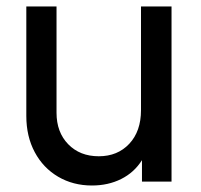

<svg xmlns="http://www.w3.org/2000/svg" viewBox="-20 -559 620 591"><path d="M61 -202V-539H154V-212Q154 -152 190 -115Q226 -78 284 -78Q342 -78 378 -116.5Q414 -155 414 -220V-539H508V0H417V-66Q393 -28 353 -8Q313 12 263 12Q205 12 159 -15Q113 -42 87 -90.5Q61 -139 61 -202Z"/></svg>

Font: Eudoxus Sans Medium
Style: Regular
Weight: 500
Designer: Stijn de Vries
Foundry: tokotype
Version: Version 2.005